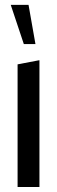

<svg xmlns="http://www.w3.org/2000/svg" viewBox="-20 -753 230 773"><path d="M50.8 0V-493.9L137.8 -510.5H138.8V0ZM75.9 -575.6 23.6 -732.4V-733.4H94.9L122.7 -575.6Z"/></svg>

Font: Foldit Thin
Style: Regular
Weight: 100
Designer: Sophia Tai
Foundry: Sophia Tai
Version: Version 1.003